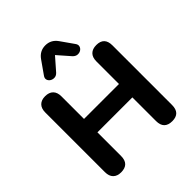

<svg xmlns="http://www.w3.org/2000/svg" viewBox="-254 -1116 1286 1286"><g transform="rotate(-45 389.0 -472.5)"><path d="M147 8Q111 8 91 -12Q71 -32 71 -70V-635Q71 -673 91 -693Q111 -713 147 -713Q184 -713 204 -693Q224 -673 224 -635V-421H555V-635Q555 -673 575 -693Q595 -713 632 -713Q707 -713 707 -635V-70Q707 8 632 8Q555 8 555 -70V-294H224V-70Q224 8 147 8ZM311 -772Q297 -757 280 -756Q263 -755 249.5 -763.5Q236 -772 232 -786.5Q228 -801 240 -817L304 -908Q336 -953 389 -953Q442 -953 474 -908L538 -817Q550 -801 546 -786.5Q542 -772 529 -763.5Q516 -755 499 -756Q482 -757 467 -772L389 -861Z"/></g></svg>

Font: Chiron GoRound TC
Style: Bold
Weight: 700
Designer: Ryoko NISHIZUKA 西塚涼子 (kana, bopomofo & ideographs); Paul D. Hunt (Latin, Greek & Cyrillic); Sandoll Communications 산돌커뮤니
Foundry: Adobe
Version: Version 1.000;hotconv 1.1.1;makeotfexe 2.6.0